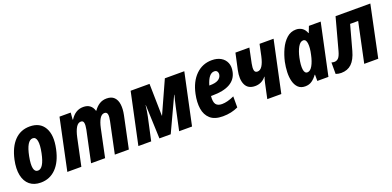

<svg xmlns="http://www.w3.org/2000/svg" viewBox="-4 -1240 3940 1930"><g transform="rotate(-20 1965.5 -274.5)"><path d="M205 10Q133 10 87.5 -27.5Q42 -65 27.5 -134.5Q13 -204 33 -298Q61 -425 126.5 -492Q192 -559 289 -559Q399 -559 446 -477Q493 -395 462 -253Q435 -126 368.5 -58Q302 10 205 10ZM218 -113Q280 -113 311 -266Q328 -349 319.5 -393Q311 -437 278 -437Q214 -437 183 -279Q151 -113 218 -113Z M490 0 606 -549H726L720 -475H724Q751 -517 785 -538Q819 -559 862 -559Q947 -559 971 -479H975Q1000 -516 1034 -537.5Q1068 -559 1112 -559Q1164 -559 1192 -531Q1220 -503 1226.5 -454Q1233 -405 1220 -342L1148 0H998L1068 -333Q1078 -378 1073 -403.5Q1068 -429 1042 -429Q1012 -429 991 -394.5Q970 -360 957 -300L894 0H744L815 -334Q824 -379 819.5 -404Q815 -429 790 -429Q759 -429 737.5 -393Q716 -357 702 -292L640 0Z M1250 0 1367 -549H1569L1576 -206H1578L1733 -549H1941L1824 0H1686L1738 -243Q1746 -279 1753 -308Q1760 -337 1767 -361H1764L1596 0H1475L1461 -362H1459Q1455 -331 1451 -303Q1447 -275 1441 -248L1387 0Z M2152 10Q2064 10 2018 -31.5Q1972 -73 1961.5 -142Q1951 -211 1969 -296Q1995 -420 2066 -489.5Q2137 -559 2237 -559Q2294 -559 2333.5 -536Q2373 -513 2390 -472Q2407 -431 2395 -376Q2362 -223 2123 -223H2108Q2102 -161 2121 -135Q2140 -109 2186 -109Q2214 -109 2247 -117.5Q2280 -126 2317 -143V-25Q2281 -8 2240 1Q2199 10 2152 10ZM2222 -445Q2162 -445 2128 -328H2135Q2192 -328 2222 -345Q2252 -362 2259 -393Q2263 -414 2254 -429.5Q2245 -445 2222 -445Z M2629 0 2663 -159Q2670 -192 2680 -222H2677Q2657 -195 2627 -180Q2597 -165 2561 -165Q2485 -165 2457.5 -223.5Q2430 -282 2451 -379L2488 -549H2637L2604 -390Q2595 -346 2600 -320Q2605 -294 2633 -294Q2691 -294 2720 -426L2746 -549H2896L2779 0Z M3033 10Q2986 10 2958.5 -17Q2931 -44 2919.5 -88.5Q2908 -133 2910 -186Q2912 -239 2923 -292Q2938 -360 2966.5 -421Q2995 -482 3038 -520.5Q3081 -559 3138 -559Q3174 -559 3202 -540.5Q3230 -522 3245 -482H3248L3274 -549H3400L3283 0H3164V-67H3160Q3136 -33 3105.5 -11.5Q3075 10 3033 10ZM3101 -115Q3132 -115 3156.5 -158Q3181 -201 3195 -269Q3211 -339 3205.5 -385.5Q3200 -432 3169 -432Q3138 -432 3113.5 -389.5Q3089 -347 3075 -281Q3059 -204 3065 -159.5Q3071 -115 3101 -115Z M3419 7Q3389 7 3361 -3V-126Q3376 -121 3392 -121Q3417 -121 3435 -139.5Q3453 -158 3467 -209L3559 -549H3931L3816 0H3666L3756 -426H3670L3598 -163Q3574 -76 3530.5 -34.5Q3487 7 3419 7Z"/></g></svg>

Font: Noto Sans Condensed ExtraBold
Style: Italic
Weight: 800
Width: 3
Italic angle: -12°
Designer: Monotype Design Team
Foundry: Monotype Imaging Inc.
Version: Version 2.013; ttfautohint (v1.8.4.7-5d5b)